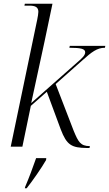

<svg xmlns="http://www.w3.org/2000/svg" viewBox="-20 -780 580 1021"><path d="M442 7H456L458 -3C407 -3 396 -27 372 -84L276 -333L418 -459C467 -503 496 -526 538 -526L540 -536H351L349 -526C411 -526 433 -520 433 -502C433 -487 420 -473 387 -445L146 -232C166 -323 197 -467 217 -560L259 -760H112L110 -750H136C166 -750 184 -743 184 -717C184 -708 181 -691 178 -676L37 0H99L144 -217L229 -292L303 -92C335 -8 361 6 442 7ZM114 213 112 221H122C155 179 201 113 225 71L226 61H172C155 110 135 164 114 213Z"/></svg>

Font: Noto Serif Display SemiCondensed Light
Style: Italic
Weight: 300
Width: 4
Italic angle: -12°
Designer: Monotype Design Team
Foundry: Monotype Imaging Inc.
Version: Version 2.009